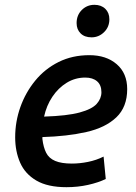

<svg xmlns="http://www.w3.org/2000/svg" viewBox="-20 -764 563 797"><path d="M256 13Q178 13 131 -14.5Q84 -42 63.5 -89Q43 -136 43 -194Q43 -259 64.5 -319.5Q86 -380 126 -429Q166 -478 223 -506.5Q280 -535 351 -535Q421 -535 464.5 -497.5Q508 -460 508 -394Q508 -320 463 -277Q418 -234 338.5 -216Q259 -198 156 -195Q156 -193 156 -191Q156 -189 156 -187Q160 -153 171.5 -130Q183 -107 209 -96Q235 -85 278 -85Q311 -85 345.5 -92Q380 -99 410 -114L419 -21Q388 -6 345.5 3.5Q303 13 256 13ZM163 -280Q259 -283 310.5 -297Q362 -311 381.5 -333Q401 -355 401 -381Q401 -411 383 -426.5Q365 -442 334 -442Q292 -442 257 -420.5Q222 -399 197.5 -362.5Q173 -326 163 -280ZM360 -609Q331 -609 314.5 -625.5Q298 -642 298 -668Q298 -701 319.5 -722.5Q341 -744 372 -744Q400 -744 417 -727.5Q434 -711 434 -684Q434 -652 412 -630.5Q390 -609 360 -609Z"/></svg>

Font: Ubuntu Sans SemiBold
Style: Italic
Weight: 600
Italic angle: -13.5°
Designer: Dalton Maag Ltd
Foundry: Dalton Maag Ltd
Version: Version 1.006